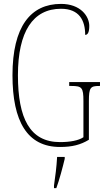

<svg xmlns="http://www.w3.org/2000/svg" viewBox="-20 -744 540 985"><path d="M288 10C350 10 393 -1 436 -27V-225C436 -295 444 -303 489 -303H493V-323H335V-303H346C400 -303 408 -295 408 -226V-40C383 -23 339 -15 288 -15C133 -15 72 -137 72 -358C72 -582 149 -699 293 -699C387 -699 417 -639 417 -565C430 -565 438 -578 438 -611C438 -661 393 -724 293 -724C137 -724 44 -608 44 -358C44 -121 120 10 288 10ZM257 208V221H269C284 181 302 113 312 71V61H273C270 114 264 159 257 208Z"/></svg>

Font: Noto Serif ExtraCondensed Thin
Style: Regular
Weight: 100
Width: 2
Designer: Monotype Design Team
Foundry: Monotype Imaging Inc.
Version: Version 2.013